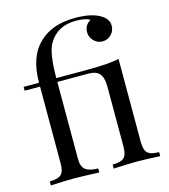

<svg xmlns="http://www.w3.org/2000/svg" viewBox="-115 -873 849 965"><g transform="rotate(-15 309.5 -391.0)"><path d="M178 -717Q245 -782 365 -782Q453 -782 499 -752Q533 -730 533 -697Q533 -670 514.5 -651Q496 -632 469 -632Q443 -632 424 -651Q405 -670 405 -696Q405 -734 438 -752Q416 -767 365 -767Q267 -767 223 -690Q196 -643 196 -514H357Q466 -514 523 -526V-93Q523 -52 539.5 -36.5Q556 -21 599 -21V0Q518 -4 478 -4Q438 -4 357 0V-21Q400 -21 416.5 -36.5Q433 -52 433 -93V-406Q433 -453 415.5 -473.5Q398 -494 357 -494H196V-93Q196 -53 216.5 -37Q237 -21 282 -21V0Q185 -4 151 -4Q114 -4 30 0V-21Q73 -21 89.5 -36.5Q106 -52 106 -93V-494H26V-514H106Q106 -650 178 -717Z"/></g></svg>

Font: Playfair Display
Style: Regular
Weight: 400
Designer: Claus Eggers S?rensen
Foundry: Claus Eggers S?rensen
Version: Version 1.003